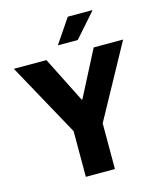

<svg xmlns="http://www.w3.org/2000/svg" viewBox="-132 -980 889 1071"><g transform="rotate(-15 312.5 -444.5)"><path d="M229 0V-264L-3 -686H185L318 -422H322L458 -686H628L397 -264V0ZM268 -749 363 -889H503L504 -886L383 -749Z"/></g></svg>

Font: Chivo Medium
Style: Bold
Weight: 700
Version: Version 2.002